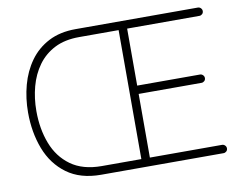

<svg xmlns="http://www.w3.org/2000/svg" viewBox="-76 -805 1151 909"><g transform="rotate(-10 499.0 -350.0)"><path d="M575 -40H928Q936 -40 942 -34Q948 -28 948 -20Q948 -11 942 -5.5Q936 0 928 0H340Q240 0 175.5 -47.5Q111 -95 80.5 -174.5Q50 -254 50 -350Q50 -418 67 -481Q84 -544 119.5 -593.5Q155 -643 210 -671.5Q265 -700 340 -700H928Q936 -700 942 -694Q948 -688 948 -680Q948 -671 942 -665.5Q936 -660 928 -660H576L581 -664V-375L575 -386H883Q891 -386 897 -380Q903 -374 903 -366Q903 -357 897 -351.5Q891 -346 883 -346H575L581 -352V-33ZM350 -40H547L540 -30V-666L544 -660H350Q281 -660 232 -635Q183 -610 151.5 -566.5Q120 -523 105 -467Q90 -411 90 -350Q90 -264 117 -193.5Q144 -123 201.5 -81.5Q259 -40 350 -40Z"/></g></svg>

Font: Quicksand Variable Light
Style: Regular
Weight: 300
Designer: Andrew Paglinawan
Foundry: Andrew Paglinawan
Version: Version 3.004